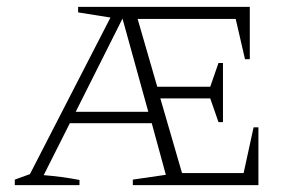

<svg xmlns="http://www.w3.org/2000/svg" viewBox="-20 -538 865 558"><path d="M615 -183 591 -252H446L509 -35H688L717 -168H731V0H366V-16L462 -30L421 -180H183L107 -29Q132 -27 158.5 -23.5Q185 -20 211 -15V0H23V-16L67 -32L301 -487L207 -502V-518H706V-366H692L665 -483H380L437 -286H591L615 -355H628V-183ZM200 -213H411L336 -484Z"/></svg>

Font: Piazzolla SC ExtraLight
Style: Regular
Weight: 200
Designer: Juan Pablo del Peral
Foundry: Huerta Tipografica
Version: Version 1.330